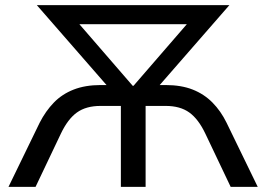

<svg xmlns="http://www.w3.org/2000/svg" viewBox="-20 -725 1033 745"><path d="M13 0 134 -249Q157 -294 189 -327Q221 -360 266 -377.5Q311 -395 370 -395H423L416 -369L123 -705H870L577 -369L570 -395H623Q683 -395 727.5 -377.5Q772 -360 804.5 -327Q837 -294 859 -249L980 0H875L777 -206Q750 -263 714.5 -288.5Q679 -314 623 -314H545V0H449V-314H370Q314 -314 278.5 -288.5Q243 -263 216 -206L118 0ZM495 -392H498L736 -667L738 -631H255L257 -667Z"/></svg>

Font: Nunito Sans 10pt Medium
Style: Regular
Weight: 500
Designer: Vernon Adams
Foundry: Vernon Adams
Version: Version 3.101;gftools[0.9.27]